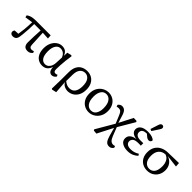

<svg xmlns="http://www.w3.org/2000/svg" viewBox="200 -2029 3478 3478"><g transform="rotate(45 1939.0 -289.5)"><path d="M27 -394 17 -435Q40 -452 66 -463.5Q92 -475 129 -480.5Q166 -486 221 -486H581L586 -411L447 -419L461 -132Q463 -89 477.5 -73Q492 -57 520 -57Q533 -57 546 -61Q559 -65 569 -69L582 -37Q565 -15 542 -1Q519 13 484 13Q429 13 403.5 -17.5Q378 -48 378 -109Q378 -177 382 -258.5Q386 -340 390 -420H226Q225 -333 221 -271.5Q217 -210 212.5 -165Q208 -120 203 -82Q196 -32 172 -9.5Q148 13 107 13Q76 13 58.5 -2Q41 -17 41 -42Q41 -58 46 -68.5Q51 -79 58 -87Q79 -89 101.5 -90Q124 -91 147 -92Q158 -155 165.5 -230.5Q173 -306 177 -417Z M749 -247Q749 -144 783.5 -93.5Q818 -43 877 -43Q929 -43 964 -86.5Q999 -130 1003 -202L1010 -345Q989 -398 954.5 -422.5Q920 -447 876 -447Q818 -447 783.5 -394Q749 -341 749 -247ZM856 13Q801 13 755 -14Q709 -41 682 -95.5Q655 -150 655 -233Q655 -312 684.5 -372Q714 -432 762.5 -465.5Q811 -499 867 -499Q925 -499 959.5 -472Q994 -445 1013 -393L1017 -477L1098 -497L1116 -485Q1106 -422 1098.5 -353Q1091 -284 1087.5 -224Q1084 -164 1084 -126Q1084 -88 1095.5 -72.5Q1107 -57 1130 -57Q1143 -57 1154 -61Q1165 -65 1174 -69L1188 -37Q1175 -16 1153.5 -1.5Q1132 13 1103 13Q1070 13 1046 -13Q1022 -39 1016 -113Q999 -55 959.5 -21Q920 13 856 13Z M1367 -262 1365 -100Q1397 -74 1427.5 -60.5Q1458 -47 1495 -47Q1570 -47 1606.5 -99Q1643 -151 1643 -246Q1643 -349 1604 -398.5Q1565 -448 1506 -448Q1445 -448 1406.5 -401Q1368 -354 1367 -262ZM1278 179 1283 -23 1284 -242Q1284 -331 1313 -387.5Q1342 -444 1393 -471.5Q1444 -499 1510 -499Q1576 -499 1627 -469.5Q1678 -440 1707 -384.5Q1736 -329 1736 -249Q1736 -164 1704.5 -105.5Q1673 -47 1621 -17Q1569 13 1508 13Q1465 13 1426 -7Q1387 -27 1363 -70L1380 171L1294 191Z M2048 13Q1987 13 1935.5 -16Q1884 -45 1852.5 -101Q1821 -157 1821 -239Q1821 -321 1855 -379Q1889 -437 1943.5 -468Q1998 -499 2060 -499Q2121 -499 2172.5 -469.5Q2224 -440 2255 -384Q2286 -328 2286 -249Q2286 -168 2252 -109Q2218 -50 2164 -18.5Q2110 13 2048 13ZM2057 -38Q2124 -38 2158.5 -91.5Q2193 -145 2193 -231Q2193 -338 2153 -393Q2113 -448 2050 -448Q1983 -448 1948.5 -393.5Q1914 -339 1914 -253Q1914 -146 1954.5 -92Q1995 -38 2057 -38Z M2355 181 2342 161 2545 -187 2486 -329Q2470 -368 2456 -389Q2442 -410 2426 -417.5Q2410 -425 2386 -425Q2373 -425 2362 -423Q2351 -421 2340 -417L2327 -453Q2341 -471 2360 -484Q2379 -497 2405 -497Q2450 -497 2479 -466.5Q2508 -436 2528 -365L2569 -232L2703 -493L2776 -490L2789 -471L2604 -157L2668 7Q2692 68 2719 91.5Q2746 115 2779 115Q2793 115 2803.5 112.5Q2814 110 2824 106L2835 140Q2822 163 2800.5 177Q2779 191 2750 191Q2699 191 2671 154.5Q2643 118 2623 46L2579 -113L2425 187Z M3044 13Q2961 13 2906.5 -21.5Q2852 -56 2852 -121Q2852 -180 2896 -214Q2940 -248 3010 -255Q2945 -261 2907 -291.5Q2869 -322 2869 -369Q2869 -426 2918 -462.5Q2967 -499 3067 -499Q3130 -499 3172 -484.5Q3214 -470 3233 -446Q3232 -426 3219 -410.5Q3206 -395 3181 -395Q3161 -395 3143 -404.5Q3125 -414 3101 -436L3074 -459H3071Q2952 -459 2952 -375Q2952 -335 2983.5 -312.5Q3015 -290 3079 -290Q3095 -290 3111 -290.5Q3127 -291 3149 -291V-227Q3127 -229 3113.5 -229Q3100 -229 3086 -229Q3006 -229 2974.5 -202Q2943 -175 2943 -137Q2943 -97 2973.5 -73.5Q3004 -50 3065 -50Q3152 -50 3227 -99L3248 -69Q3216 -33 3164 -10Q3112 13 3044 13ZM3059 -565 3110 -722Q3119 -748 3131.5 -759Q3144 -770 3160 -770Q3178 -770 3190 -759.5Q3202 -749 3202 -731Q3202 -717 3196 -705.5Q3190 -694 3179 -676L3096 -549Z M3547 13Q3479 13 3426.5 -16Q3374 -45 3344.5 -99.5Q3315 -154 3315 -229Q3315 -313 3351 -370Q3387 -427 3448 -456.5Q3509 -486 3584 -487L3860 -494L3866 -411L3627 -440Q3695 -419 3737.5 -363.5Q3780 -308 3780 -228Q3780 -157 3749.5 -102.5Q3719 -48 3666.5 -17.5Q3614 13 3547 13ZM3408 -230Q3408 -135 3447.5 -86.5Q3487 -38 3550 -38Q3612 -38 3651 -86.5Q3690 -135 3690 -238Q3690 -309 3662.5 -361Q3635 -413 3578 -432Q3499 -428 3453.5 -376.5Q3408 -325 3408 -230Z"/></g></svg>

Font: Source Serif 4 SmText
Style: Regular
Weight: 400
Designer: Frank Grießhammer
Foundry: Adobe
Version: Version 4.005;hotconv 1.1.0;makeotfexe 2.6.0